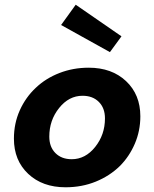

<svg xmlns="http://www.w3.org/2000/svg" viewBox="-20 -779 654 814"><path d="M39 -191Q39 -256 64 -311.5Q89 -367 132 -407Q174 -447 232 -469.5Q290 -492 356 -492Q454 -492 514.5 -435Q575 -378 575 -286Q575 -224 551.5 -169.5Q528 -115 488 -75Q445 -33 386 -9Q327 15 258 15Q160 15 99.5 -42Q39 -99 39 -191ZM189 -200Q189 -156 215 -130Q241 -104 284 -104Q342 -104 383.5 -156Q425 -208 425 -277Q425 -321 399 -347Q373 -373 330 -373Q272 -373 230.5 -321Q189 -269 189 -200ZM301 -759 495 -625 446 -558 239 -673Z"/></svg>

Font: Intel One Mono
Style: Bold Italic
Weight: 700
Italic angle: -16°
Monospace: yes
Designer: Fred Shallcrass
Foundry: Frere-Jones Type LLC
Version: Version 1.400;hotconv 1.1.0;makeotfexe 2.6.0;FJTRelease1.4